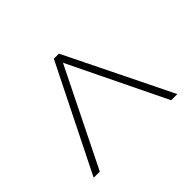

<svg xmlns="http://www.w3.org/2000/svg" viewBox="-95 -852 641 641"><g transform="rotate(-45 225.5 -531.5)"><path d="M27 -344H56L226 -688L393 -344H422L238 -719H214Z"/></g></svg>

Font: Noto Sans Sinhala Condensed Thin
Style: Regular
Weight: 100
Width: 3
Designer: Jelle Bosma - Monotype Design Team
Foundry: Monotype Imaging Inc.
Version: Version 2.006